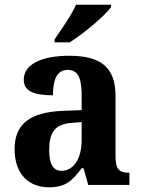

<svg xmlns="http://www.w3.org/2000/svg" viewBox="-20 -786 600 816"><path d="M212 -619V-606H276C336 -643 428 -721 452 -756V-766H303C284 -721 240 -660 212 -619ZM188 10C259 10 286 -17 327 -71H335L355 0H530V-52H527C485 -52 471 -68 471 -123V-378C471 -503 405 -549 274 -549C167 -549 81 -518 81 -447C81 -400 122 -381 205 -381C205 -445 221 -489 267 -489C318 -489 327 -444 327 -374V-318L250 -315C111 -310 42 -261 42 -153C42 -42 106 10 188 10ZM241 -60C205 -60 189 -91 189 -148C189 -221 212 -259 286 -264L327 -267V-191C327 -112 293 -60 241 -60Z"/></svg>

Font: Noto Serif Bengali SemiCondensed
Style: Bold
Weight: 700
Width: 4
Designer: Juan Bruce, Universal Thirst, Indian Type Foundry and the Monotype Design Team.
Foundry: Monotype Imaging Inc.
Version: Version 2.003